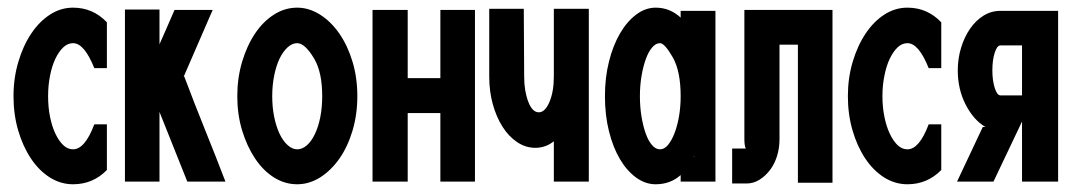

<svg xmlns="http://www.w3.org/2000/svg" viewBox="-20 -474 2795 499"><path d="M15.1 -224.1Q15.1 -271 27.6 -313Q40 -355 61 -386.5Q82 -418 109.9 -436Q137.7 -454.1 169.9 -454.1Q221.7 -454.1 257.8 -416V-296.9H225.1Q199.2 -361.8 169.9 -361.8Q155.8 -361.8 144.3 -350.8Q132.8 -339.8 124 -321.5Q115.2 -303.2 110.1 -277.6Q105 -252 105 -224.1Q105 -195.3 110.1 -170.2Q115.2 -145 124 -126.5Q132.8 -107.9 144.3 -96.9Q155.8 -85.9 169.9 -85.9Q200.7 -85.9 225.1 -150.9H257.8V-32.2Q221.7 4.9 169.9 4.9Q137.7 4.9 109.4 -12.9Q81.1 -30.8 60.1 -62.5Q39.1 -94.2 27.1 -135.5Q15.1 -176.8 15.1 -224.1Z M304.7 -2V-449.2H394.5V-358.9Q404.3 -380.9 414.1 -403.3Q423.8 -425.8 433.6 -448.2H532.7L457.5 -274.9H459Q484.9 -206.1 512.2 -138.4Q539.6 -70.8 565.9 -2H466.8L394.5 -183.1V-2Z M596.7 -224.1Q596.7 -271 609.1 -313Q621.6 -355 642.6 -386.5Q663.6 -418 691.9 -436Q720.2 -454.1 752.4 -454.1Q783.2 -454.1 811.8 -436Q840.3 -418 862.1 -386.5Q883.8 -355 896.2 -313.5Q908.7 -272 908.7 -224.1Q908.7 -176.3 896.2 -134.5Q883.8 -92.8 862.1 -61.8Q840.3 -30.8 812 -12.9Q783.7 4.9 752.4 4.9Q720.2 4.9 691.9 -12.9Q663.6 -30.8 642.6 -62.5Q621.6 -94.2 609.1 -135.5Q596.7 -176.8 596.7 -224.1ZM687.5 -224.1Q687.5 -195.3 692.6 -170.2Q697.8 -145 706.5 -126.5Q715.3 -107.9 727.5 -96.9Q739.7 -85.9 752.4 -85.9Q765.6 -85.9 777.6 -96.4Q789.6 -106.9 798.6 -126Q807.6 -145 812.5 -169.9Q817.4 -194.8 817.4 -224.1Q817.4 -286.6 796.4 -321.8Q772.5 -361.8 752.4 -361.8Q739.3 -361.8 727.3 -350.8Q715.3 -339.8 706.5 -321.5Q697.8 -303.2 692.6 -277.6Q687.5 -252 687.5 -224.1Z M948.2 -2V-448.2H1039.6V-271H1124.5V-448.2H1214.4V-2H1124.5V-180.2H1039.6V-2Z M1251.5 -274.9V-451.2H1341.3L1342.3 -274.9Q1342.3 -237.8 1352.8 -210Q1363.3 -182.1 1380.4 -182.1Q1396.5 -182.1 1408 -209Q1419.4 -235.8 1419.4 -274.9V-451.2H1510.3V-2H1419.4V-106.9Q1398.4 -89.8 1371.1 -89.8Q1346.2 -89.8 1324.2 -104.5Q1302.2 -119.1 1286.1 -144.5Q1270 -169.9 1260.7 -203.4Q1251.5 -236.8 1251.5 -274.9Z M1552.2 -224.1Q1552.2 -272 1562.7 -314Q1573.2 -356 1591.3 -387Q1609.4 -418 1633.3 -436Q1657.2 -454.1 1684.1 -454.1Q1721.2 -454.1 1749 -428.2V-445.8H1839.4V-2H1749V-19Q1722.2 4.9 1684.1 4.9Q1657.2 4.9 1633.3 -12.5Q1609.4 -29.8 1591.3 -60.3Q1573.2 -90.8 1562.7 -132.8Q1552.2 -174.8 1552.2 -224.1ZM1643.1 -224.1Q1643.1 -196.3 1647.2 -171.1Q1651.4 -146 1658.2 -127Q1665 -107.9 1674.6 -96.9Q1684.1 -85.9 1695.3 -85.9Q1706.5 -85.9 1715.8 -96.9Q1725.1 -107.9 1732.7 -127Q1740.2 -146 1744.6 -170.9Q1749 -195.8 1749 -224.1Q1749 -288.1 1729 -324.2Q1707 -362.3 1695.3 -361.8Q1684.1 -361.8 1674.6 -350.3Q1665 -338.9 1658.2 -319.8Q1651.4 -300.8 1647.2 -275.9Q1643.1 -251 1643.1 -224.1ZM1782.2 -66.9H1785.2L1783.2 -67.9Q1783.2 -66.9 1782.2 -66.9Z M1882.8 2.9V-87.9H1918.9Q1917 -88.9 1915.8 -95.9Q1914.6 -103 1914.6 -111.8V-448.2H2143.6V1H2053.7V-357.9H2005.9V-111.8Q2005.9 -88.9 1999.3 -67.9Q1992.7 -46.9 1980.7 -31.5Q1968.8 -16.1 1953.4 -6.6Q1938 2.9 1919.9 2.9Z M2183.6 -224.1Q2183.6 -271 2196 -313Q2208.5 -355 2229.5 -386.5Q2250.5 -418 2278.3 -436Q2306.2 -454.1 2338.4 -454.1Q2390.1 -454.1 2426.3 -416V-296.9H2393.6Q2367.7 -361.8 2338.4 -361.8Q2324.2 -361.8 2312.7 -350.8Q2301.3 -339.8 2292.5 -321.5Q2283.7 -303.2 2278.6 -277.6Q2273.4 -252 2273.4 -224.1Q2273.4 -195.3 2278.6 -170.2Q2283.7 -145 2292.5 -126.5Q2301.3 -107.9 2312.7 -96.9Q2324.2 -85.9 2338.4 -85.9Q2369.1 -85.9 2393.6 -150.9H2426.3V-32.2Q2390.1 4.9 2338.4 4.9Q2306.2 4.9 2277.8 -12.9Q2249.5 -30.8 2228.5 -62.5Q2207.5 -94.2 2195.6 -135.5Q2183.6 -176.8 2183.6 -224.1Z M2467.3 -2 2534.2 -144H2541Q2510.3 -162.1 2489.7 -202.1Q2469.2 -242.2 2469.2 -291Q2469.2 -321.8 2477.8 -349.9Q2486.3 -377.9 2501.2 -399.4Q2516.1 -420.9 2536.1 -433.3Q2556.2 -445.8 2580.1 -445.8H2730V-2H2636.2V-158.2L2562 -2ZM2559.1 -291Q2559.1 -265.1 2565.2 -245.6Q2571.3 -226.1 2580.1 -226.1H2636.2V-356H2580.1Q2571.3 -356 2565.2 -336.9Q2559.1 -317.9 2559.1 -291Z"/></svg>

Font: Fundamental  Brigade Condensed
Style: Regular
Weight: 400
Width: 3
Designer: Peter Wiegel, original typeface by Carl Albert Fahrenwaldt 1901
Foundry: Peter Wiegel
Version: Version 0.000 2012 initial release